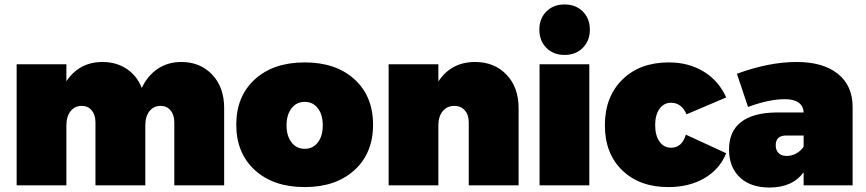

<svg xmlns="http://www.w3.org/2000/svg" viewBox="-20 -837 3910 867"><path d="M55.2 0V-546.9H279.8V-470.2Q338.4 -557.1 442.9 -557.1Q504.9 -557.1 551.8 -526.1Q598.6 -495.1 620.1 -439.9Q647 -496.1 692.6 -526.6Q738.3 -557.1 798.8 -557.1Q884.3 -557.1 938.2 -500Q992.2 -442.9 992.2 -349.1V0H767.1V-284.2Q767.1 -318.4 750 -338.6Q732.9 -358.9 705.1 -358.9Q673.8 -358.9 655 -335Q636.2 -311 636.2 -271V0H411.1V-284.2Q411.1 -318.4 394 -338.6Q377 -358.9 349.1 -358.9Q317.9 -358.9 298.8 -335Q279.8 -311 279.8 -271V0Z M1356 7.8Q1214.8 7.8 1130.9 -68.8Q1046.9 -145.5 1046.9 -273.9Q1046.9 -402.3 1130.9 -478.8Q1214.8 -555.2 1356 -555.2Q1497.1 -555.2 1580.8 -478.8Q1664.6 -402.3 1664.6 -273.9Q1664.6 -145.5 1580.6 -68.8Q1496.6 7.8 1356 7.8ZM1296.4 -347.9Q1273.9 -318.8 1273.9 -271Q1273.9 -223.1 1296.4 -194.1Q1318.8 -165 1356 -165Q1393.1 -165 1415.3 -193.8Q1437.5 -222.7 1437.5 -271Q1437.5 -319.3 1415.3 -348.1Q1393.1 -377 1356 -377Q1318.8 -377 1296.4 -347.9Z M1734.9 0V-546.9H1959.5V-469.2Q2017.6 -557.1 2125.5 -557.1Q2212.4 -557.1 2267.1 -500Q2321.8 -442.9 2321.8 -349.1V0H2096.7V-284.2Q2096.7 -318.4 2078.9 -338.6Q2061 -358.9 2031.7 -358.9Q1999 -358.9 1979.2 -335Q1959.5 -311 1959.5 -271V0Z M2447.3 -620.8Q2415.5 -652.8 2415.5 -703.1Q2415.5 -753.4 2447.3 -785.2Q2479 -816.9 2529.3 -816.9Q2579.6 -816.9 2611.6 -785.2Q2643.6 -753.4 2643.6 -703.1Q2643.6 -652.8 2611.6 -620.8Q2579.6 -588.9 2529.3 -588.9Q2479 -588.9 2447.3 -620.8ZM2416.5 0V-546.9H2641.1V0Z M2711.4 -271Q2711.4 -399.9 2790.3 -477.5Q2869.1 -555.2 3000.5 -555.2Q3089.8 -555.2 3157.7 -513.7Q3225.6 -472.2 3259.3 -397L3080.1 -320.8Q3057.6 -373 3010.3 -373Q2977.5 -373 2958 -345.5Q2938.5 -317.9 2938.5 -272Q2938.5 -225.6 2958 -197.8Q2977.5 -169.9 3010.3 -169.9Q3059.6 -169.9 3077.1 -229L3259.3 -145Q3229.5 -72.3 3160.6 -32.2Q3091.8 7.8 2998 7.8Q2867.7 7.8 2789.6 -68.1Q2711.4 -144 2711.4 -271Z M3272 -162.1Q3272 -243.2 3325.7 -285.4Q3379.4 -327.6 3483.9 -329.1H3608.9Q3607.9 -357.9 3586.4 -373.5Q3564.9 -389.2 3523.9 -389.2Q3453.1 -389.2 3357.9 -354L3307.6 -503.9Q3452.1 -557.1 3577.6 -557.1Q3696.8 -557.1 3763.4 -503.7Q3830.1 -450.2 3830.1 -354V0H3608.9V-59.1Q3558.6 9.8 3455.1 9.8Q3368.7 9.8 3320.3 -36.6Q3272 -83 3272 -162.1ZM3482.9 -181.2Q3482.9 -158.7 3495.8 -145.8Q3508.8 -132.8 3532.7 -132.8Q3554.7 -132.8 3575.2 -143.8Q3595.7 -154.8 3608.9 -174.8V-225.1H3530.8Q3482.9 -225.1 3482.9 -181.2Z"/></svg>

Font: Trueno Black
Style: Regular
Weight: 900
Designer: Julieta Ulanovsky
Foundry: Julieta Ulanovsky
Version: Version 3.001b | FøM Fix